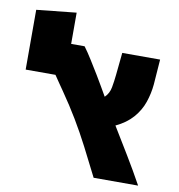

<svg xmlns="http://www.w3.org/2000/svg" viewBox="-84 -837 853 914"><g transform="rotate(10 342.5 -380.0)"><path d="M429 0Q391 -76 358.5 -139Q326 -202 291 -260.5Q256 -319 213 -381Q202 -397 189.5 -415Q177 -433 165 -451H21V-740L213 -760V-609H278Q296 -585 317.5 -550.5Q339 -516 358.5 -484Q378 -452 388 -434Q394 -423 401 -411.5Q408 -400 414 -389Q435 -409 440.5 -439.5Q446 -470 449 -500L460 -609H643L634 -487Q630 -443 615.5 -400.5Q601 -358 570 -322.5Q539 -287 488 -263Q527 -199 566.5 -134Q606 -69 644 0Z"/></g></svg>

Font: Noto Sans Hebrew SemiCondensed Black
Style: Regular
Weight: 900
Width: 4
Designer: Ben Nathan
Foundry: Google LLC
Version: Version 3.001; ttfautohint (v1.8.4.7-5d5b)